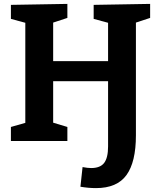

<svg xmlns="http://www.w3.org/2000/svg" viewBox="-20 -724 815 986"><path d="M473 242Q435 242 393 235L404 134Q430 139 448 139Q495 139 515 112.5Q535 86 535 28V-307H253V-94L326 -72V0H36V-72L110 -93V-607L36 -627V-699L326 -704V-632L253 -608V-410H535V-607L461 -627V-699L751 -704V-632L678 -608V-29Q678 108 629.5 175Q581 242 473 242Z"/></svg>

Font: Bitter
Style: Bold
Weight: 700
Designer: Sol Matas, and Bitter project Authors
Foundry: Sol Matas
Version: Version 2.001